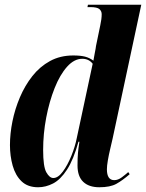

<svg xmlns="http://www.w3.org/2000/svg" viewBox="-20 -780 616 810"><path d="M141 10Q97 10 71 -15Q45 -40 33.5 -81Q22 -122 22 -168Q22 -216 32.5 -268Q43 -320 64 -369.5Q85 -419 116.5 -459Q148 -499 191 -522.5Q234 -546 289 -546Q320 -546 339 -541Q358 -536 374 -524Q376 -538 380 -557Q384 -576 385 -586L403 -673Q409 -700 409 -720Q409 -733 399.5 -741.5Q390 -750 361 -750H349L351 -760H576L455 -195Q451 -177 445 -152Q439 -127 435 -103.5Q431 -80 431 -66Q431 -20 462 -20Q478 -20 494 -32Q510 -44 521 -54L527 -45Q497 -19 471 -4.5Q445 10 399 10Q355 10 331 -13Q307 -36 307 -82Q307 -114 309 -135.5Q311 -157 315 -182H311Q290 -106 262.5 -64Q235 -22 204 -6Q173 10 141 10ZM205 -29Q225 -29 245 -56Q265 -83 281 -122.5Q297 -162 304 -198L371 -511Q355 -532 327 -532Q293 -532 263 -498.5Q233 -465 210.5 -408.5Q188 -352 175 -284Q162 -216 162 -147Q162 -77 175.5 -53Q189 -29 205 -29Z"/></svg>

Font: Noto Serif Display ExtraCondensed ExtraBold
Style: Italic
Weight: 800
Width: 2
Italic angle: -12°
Designer: Monotype Design Team
Foundry: Monotype Imaging Inc.
Version: Version 2.009